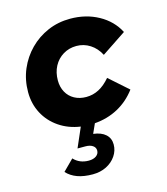

<svg xmlns="http://www.w3.org/2000/svg" viewBox="-115 -613 830 955"><g transform="rotate(-15 300.0 -135.5)"><path d="M245 253Q199 253 166 241Q133 229 111 205L166 150Q196 182 243 182Q267 182 281.5 171.5Q296 161 296 144Q296 128 282 118.5Q268 109 245 109H204L248 8Q186 -1 138.5 -33.5Q91 -66 65 -115.5Q39 -165 39 -225Q39 -288 62 -342Q85 -396 125.5 -437Q166 -478 219.5 -501Q273 -524 335 -524Q416 -524 480.5 -488.5Q545 -453 577 -391L451 -307Q432 -344 400 -364.5Q368 -385 330 -385Q292 -385 261.5 -366.5Q231 -348 214 -316Q197 -284 197 -243Q197 -209 211.5 -182.5Q226 -156 252.5 -141.5Q279 -127 313 -127Q348 -127 378.5 -143Q409 -159 437 -192L534 -106Q495 -54 440.5 -24.5Q386 5 320 10L298 59Q339 64 361 84Q383 104 383 136Q383 168 364.5 195Q346 222 315 237.5Q284 253 245 253Z"/></g></svg>

Font: Red Hat Mono
Style: Italic
Weight: 300
Italic angle: -12°
Monospace: yes
Designer: Pentagram, MCKL
Foundry: Pentagram, MCKL
Version: Version 1.023